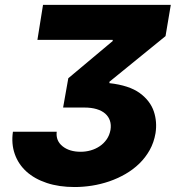

<svg xmlns="http://www.w3.org/2000/svg" viewBox="-20 -747 711 777"><path d="M32.3 -213.8H209.5Q205.3 -177.6 233 -155.2Q260.7 -132.8 306.5 -132.8Q327.4 -132.8 347.3 -138.5Q367.2 -144.2 383.7 -155.4Q400.2 -166.5 411.8 -183.2Q423.3 -199.9 427.2 -221.6Q430.4 -241.8 424.9 -258.5Q419.4 -275.2 405.9 -287.1Q392.4 -299 371.1 -305.4Q349.8 -311.8 321 -311.8H235.4L256.4 -430.4L436.1 -581V-585.6H131.4L154.1 -727.3H671.2L649.9 -600.9L422.9 -416.2V-410.5Q502.5 -401.6 545.5 -370.4Q588.1 -339.1 602.6 -295.8Q616.5 -253.9 609.4 -208.1Q603 -170.5 585.8 -139.7Q568.5 -109 543.7 -84.9Q518.8 -60.7 487.7 -42.8Q456.7 -24.9 422.4 -13.1Q388.1 -1.4 352.3 4.3Q316.4 9.9 282 9.9Q218.8 9.9 169.2 -6.6Q119.7 -23.1 87 -52.7Q54.3 -82.4 39.8 -123.6Q25.2 -164.8 32.3 -213.8Z"/></svg>

Font: Inter P Extra Bold
Style: Italic
Weight: 800
Italic angle: 9.39999°
Designer: Rasmus Andersson
Foundry: rsms
Version: Version 3.018;git-588b23468